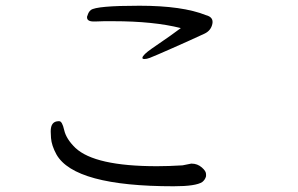

<svg xmlns="http://www.w3.org/2000/svg" viewBox="-20 -665 1040 670"><path d="M617 -88 647 -94H649Q669 -94 684.5 -80.5Q700 -67 699 -56V-50Q696 -38 686 -30Q664 -15 586 -15Q240 -15 177 -126Q160 -157 158 -183.5Q156 -210 158 -219Q162 -241 183 -242H187Q197 -242 204 -211Q211 -180 243 -149Q311 -85 528 -85Q568 -85 617 -88ZM611 -567Q516 -591 375 -591H343Q328 -591 312 -590H307Q281 -590 284 -608L285 -610Q289 -624 297 -630Q316 -645 466.5 -645Q617 -645 699 -612Q726 -605 721 -581.5Q716 -558 693.5 -547.5Q671 -537 640 -523Q609 -509 580.5 -496.5Q552 -484 532.5 -475.5Q513 -467 502.5 -463Q492 -459 484 -459Q476 -459 477 -464Q479 -474 509 -495Q588 -549 611 -567Z"/></svg>

Font: LXGW Bright GB
Style: Italic
Weight: 400
Italic angle: -12°
Designer: Christian Thalmann (Catharsis Fonts)
Foundry: LXGW / Christian Thalmann (Catharsis Fonts) / Fontworks Inc.
Version: Version 5.510